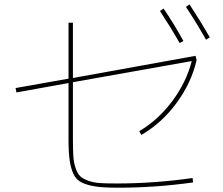

<svg xmlns="http://www.w3.org/2000/svg" viewBox="-20 -866 1040 896"><path d="M726.6 -814.5 743.2 -826.2Q792 -754.9 835.9 -674.8L818.4 -665Q777.3 -737.3 726.6 -814.5ZM847.7 -834 864.3 -845.7Q918 -763.7 959 -691.4L941.4 -680.7Q900.4 -753.9 847.7 -834ZM320.3 -502 892.6 -605.5 897.5 -585Q873 -479.5 804.2 -385.7Q735.4 -292 639.6 -236.3L629.9 -253.9Q718.8 -306.6 784.2 -394.5Q849.6 -482.4 875 -581.1L320.3 -482.4V-214.8Q320.3 -166 322.3 -136.2Q324.2 -106.4 333 -81.1Q341.8 -55.7 354 -43.9Q366.2 -32.2 391.1 -22.9Q416 -13.7 445.8 -11.7Q475.6 -9.8 525.4 -9.8Q699.2 -9.8 878.9 -35.2L880.9 -14.6Q698.2 10.7 525.4 9.8Q464.8 9.8 427.2 4.4Q389.6 -1 362.8 -13.7Q335.9 -26.4 323.2 -53.2Q310.5 -80.1 305.2 -117.2Q299.8 -154.3 299.8 -214.8V-478.5L56.6 -434.6L52.7 -455.1L299.8 -499V-759.8H320.3Z"/></svg>

Font: Mgen+ 1m thin
Style: Regular
Weight: 100
Designer: [Source Han Sans]
Ryoko NISHIZUKA  (kana & ideographs); Paul D. Hunt (Latin, Greek & Cyrillic); Wenlong ZHANG  (bopomofo
Version: Version 1.059.20150602